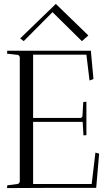

<svg xmlns="http://www.w3.org/2000/svg" viewBox="-20 -959 546 980"><path d="M16 -685 17 -700H445L444 -697L457 -556L437 -548L421 -680H149V-357H388Q393 -356 397 -359.5Q401 -363 401 -369L405 -438L421 -440V-269Q420 -269 406 -268L402 -337H149V-20H448L467 -180L486 -175L471 0H217L16 1L17 -13L69 -20Q79 -21 81 -33V-666Q79 -678 69 -679ZM83 -763 265 -939Q423 -785 431 -778L398 -749L248 -897L101 -749Z"/></svg>

Font: Antic Didone
Style: Regular
Weight: 400
Designer: Santiago Orozco
Foundry: Santiago Orozco
Version: Version 2.001